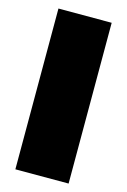

<svg xmlns="http://www.w3.org/2000/svg" viewBox="-107 -725 515 779"><g transform="rotate(15 151.0 -335.5)"><path d="M262.6 -672.9H39V2.4H262.6Z"/></g></svg>

Font: JUMBOTRON
Style: Regular
Weight: 400
Designer: Ian Langley
Foundry: Ian Langley
Version: Version 1.005;Fontself Maker 3.5.8